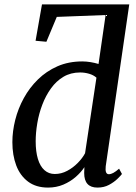

<svg xmlns="http://www.w3.org/2000/svg" viewBox="-20 -839 615 869"><path d="M197.5 10Q143 10 107 -17Q71 -44 53.5 -90.2Q36 -136.5 36 -195.5Q36 -245 49 -296.5Q62 -348 87.8 -395Q113.5 -442 151.8 -479.5Q190 -517 240.2 -539Q290.5 -561 352.5 -561Q370.5 -561 390 -557.8Q409.5 -554.5 426 -549.5L458 -771L237 -762.5L190 -650L141 -654.5L170 -819H565L458.5 -86.5Q456.5 -68.5 460 -59.5Q463.5 -50.5 472.5 -50.5Q482 -50.5 493 -56.5Q504 -62.5 519 -75.5L532 -51.5Q526.5 -44 511.2 -29.2Q496 -14.5 473.2 -2.2Q450.5 10 421 10Q391 10 376 -6.5Q361 -23 361 -56L362 -82.5Q347.5 -60 323 -38.5Q298.5 -17 266.8 -3.5Q235 10 197.5 10ZM228 -51.5Q257.5 -51.5 284.2 -65.8Q311 -80 332.2 -101.8Q353.5 -123.5 365 -145.5L416.5 -487.5Q403 -499.5 383.2 -505.2Q363.5 -511 342.5 -511Q300 -511 267.2 -491.5Q234.5 -472 210.8 -439Q187 -406 171.5 -365.2Q156 -324.5 148.8 -281.5Q141.5 -238.5 141.5 -199.5Q141.5 -153 151.5 -119.8Q161.5 -86.5 181 -69Q200.5 -51.5 228 -51.5Z"/></svg>

Font: Merriweather 36pt
Style: Italic
Weight: 400
Italic angle: -7.8°
Version: Version 2.101